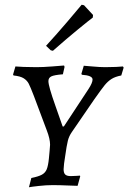

<svg xmlns="http://www.w3.org/2000/svg" viewBox="-20 -780 541 809"><path d="M244 -247H249L353 -405Q370 -431 370 -445Q370 -462 325 -465L323 -469L333 -503Q337 -503 369 -500Q401 -497 423 -497Q448 -497 469.5 -498Q491 -499 498 -500L501 -495L491 -462Q465 -457 449.5 -447Q434 -437 421 -421Q408 -405 377 -361L283 -224Q271 -207 266 -187.5Q261 -168 254 -118L250 -91L248 -67Q248 -51 255 -44.5Q262 -38 278 -38Q291 -38 302 -39Q313 -40 317 -40L318 -37L307 3Q295 3 263.5 1.5Q232 0 201 0Q175 0 143.5 3.5Q112 7 102 9L112 -30Q142 -36 156.5 -44Q171 -52 177 -67Q183 -82 186 -112L189 -144Q191 -162 191 -170Q191 -195 177 -231L123 -375Q108 -414 101 -427.5Q94 -441 80 -450Q66 -459 37 -462L35 -466L45 -500Q54 -499 79.5 -498Q105 -497 134 -497Q161 -497 199.5 -500Q238 -503 250 -504L252 -498L245 -467Q208 -464 196 -458Q184 -452 184 -438Q184 -417 213.5 -334Q243 -251 244 -247ZM203 -566 194 -568 174 -587Q219 -636 265 -690Q311 -744 324 -760L334 -758L372 -717L371 -706Q356 -695 306 -654Q256 -613 203 -566Z"/></svg>

Font: Alegreya SC
Style: Italic
Weight: 400
Italic angle: -7°
Designer: Juan Pablo del Peral
Foundry: Huerta Tipografica
Version: Version 2.007; ttfautohint (v1.6)